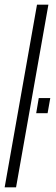

<svg xmlns="http://www.w3.org/2000/svg" viewBox="-50 -805 241 825"><path d="M-30 0H19L158 -785H109ZM116.5 -383.5 105.5 -318.5H154.5L166 -383.5Z"/></svg>

Font: Anybody UltraCondensed Light
Style: Italic
Weight: 300
Width: 1
Italic angle: -10°
Version: Version 1.113;gftools[0.9.25]